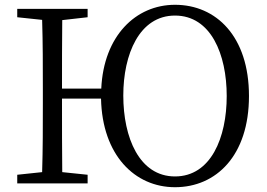

<svg xmlns="http://www.w3.org/2000/svg" viewBox="-20 -766 1115 802"><path d="M711 -29C562 -29 495 -191 495 -367C495 -539 562 -701 711 -701C861 -701 927 -539 927 -365C927 -191 861 -29 711 -29ZM239 -396C239 -494 239 -589 240 -682L346 -694V-729H52V-694L156 -683C159 -587 159 -489 159 -392V-337C159 -239 159 -142 156 -47L52 -36V0H346V-36L240 -47C239 -141 239 -238 239 -354H402C407 -118 543 16 711 16C883 16 1020 -116 1020 -365C1020 -614 883 -746 711 -746C547 -746 413 -616 403 -396Z"/></svg>

Font: Source Han Serif K
Style: Regular
Weight: 400
Designer: Ryoko NISHIZUKA 西塚涼子 (kana & ideographs); Frank Grießhammer (Latin, Greek & Cyrillic); Wenlong ZHANG 张文龙 (bopomofo); San
Foundry: Adobe Systems Incorporated
Version: Version 1.001;PS 1.001;hotconv 16.6.54;makeotf.lib2.5.65590